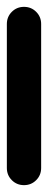

<svg xmlns="http://www.w3.org/2000/svg" viewBox="-20 -540 140 560"><path d="M0 -50H100V-470H0ZM50 -100Q29 -100 14.5 -85.5Q0 -71 0 -50Q0 -29 14.5 -14.5Q29 0 50 0Q71 0 85.5 -14.5Q100 -29 100 -50Q100 -71 85.5 -85.5Q71 -100 50 -100ZM50 -520Q29 -520 14.5 -505.5Q0 -491 0 -470Q0 -449 14.5 -434.5Q29 -420 50 -420Q71 -420 85.5 -434.5Q100 -449 100 -470Q100 -491 85.5 -505.5Q71 -520 50 -520Z"/></svg>

Font: Wavefont SemiBold
Style: Regular
Weight: 600
Version: Version 3.004;gftools[0.9.33]